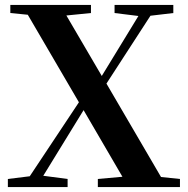

<svg xmlns="http://www.w3.org/2000/svg" viewBox="-20 -761 766 781"><path d="M446 -708 543 -696 394 -452 250 -698 350 -708V-741H22V-708L93 -701L301 -345L101 -44L12 -33V0H255V-33L156 -46L320 -313L478 -42L378 -33V0H712V-33L635 -41L413 -421L592 -697L685 -708V-741H446Z"/></svg>

Font: Noto Serif KR
Style: Bold
Weight: 700
Designer: Ryoko NISHIZUKA 西塚涼子 (kana & ideographs); Frank Grießhammer (Latin, Greek & Cyrillic); Wenlong ZHANG 张文龙 (bopomofo); San
Foundry: Adobe
Version: Version 2.001;hotconv 1.1.0;makeotfexe 2.6.0